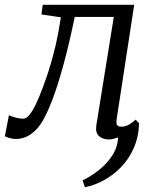

<svg xmlns="http://www.w3.org/2000/svg" viewBox="-48 -574 656 804"><path d="M307.5 210 298 181Q332.5 165 366.2 138.2Q400 111.5 422.5 76.5Q445 41.5 446.5 1.5Q436.5 5 426.8 7.5Q417 10 408 10Q383 10 366.8 -4Q350.5 -18 355.5 -50L428.5 -503H265Q241 -388 218.2 -304.5Q195.5 -221 174 -163.5Q152.5 -106 132 -70Q111.5 -33.5 82.2 -12.8Q53 8 17.5 8Q6.5 8 -9.8 3.5Q-26 -1 -27.5 -4L-10.5 -92Q-8 -90 1.8 -86.5Q11.5 -83 24.2 -80Q37 -77 49 -77Q62.5 -77 76 -94Q89.5 -111 103 -139.5Q116.5 -168 129.5 -202.8Q142.5 -237.5 154 -272.5Q165.5 -309 172.8 -335.8Q180 -362.5 185.5 -386.2Q191 -410 196 -437Q201 -464 207 -501.5L125.5 -513.5L131 -554H514L441 -78.5Q438 -60 441.5 -51.8Q445 -43.5 462 -43.5Q475.5 -43.5 490.2 -51.2Q505 -59 520 -73L534.5 -57.5Q532.5 0 512 46.2Q491.5 92.5 458.5 126.2Q425.5 160 386.2 181.2Q347 202.5 307.5 210Z"/></svg>

Font: Merriweather 20pt Light
Style: Italic
Weight: 300
Italic angle: -7.8°
Version: Version 2.101